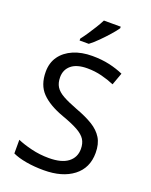

<svg xmlns="http://www.w3.org/2000/svg" viewBox="-172 -1035 893 1136"><g transform="rotate(20 274.5 -467.0)"><path d="M502 -191Q502 -96 433 -43Q364 10 247 10Q187 10 136 1Q85 -8 51 -24V-110Q87 -94 140.5 -81Q194 -68 251 -68Q331 -68 371.5 -99Q412 -130 412 -183Q412 -218 397 -242Q382 -266 345.5 -286.5Q309 -307 244 -330Q153 -363 106.5 -411Q60 -459 60 -542Q60 -599 89 -639.5Q118 -680 169.5 -702Q221 -724 288 -724Q347 -724 396 -713Q445 -702 485 -684L457 -607Q420 -623 376.5 -634Q333 -645 286 -645Q219 -645 185 -616.5Q151 -588 151 -541Q151 -505 166 -481Q181 -457 215 -438Q249 -419 307 -397Q370 -374 413.5 -347.5Q457 -321 479.5 -284Q502 -247 502 -191ZM185 -784V-796Q200 -815 217.5 -841Q235 -867 252 -894.5Q269 -922 280 -944H386V-934Q374 -916 349 -887.5Q324 -859 295.5 -830.5Q267 -802 243 -784Z"/></g></svg>

Font: Noto Sans Coptic
Style: Regular
Weight: 400
Designer: Monotype Design Team, Denis Moyogo Jacquerye
Foundry: Monotype Imaging Inc.
Version: Version 2.002; ttfautohint (v1.8.4.7-5d5b)